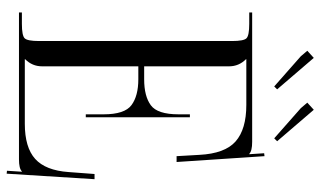

<svg xmlns="http://www.w3.org/2000/svg" viewBox="-218 -732 987 592"><g transform="rotate(90 276.0 -435.5)"><path d="M158 -909 255 -796 246 -787 153 -869 136 -889ZM318 -909 415 -796 406 -787 313 -869 296 -889ZM341 -206H332V-261Q332 -326 303.5 -347Q275 -368 224 -368H184V-71Q184 -41 162 -19V-18H361Q434 -18 469.5 -50Q505 -82 510 -153L516 -233H532L515 38L506 37L509 -9H508Q499 0 471 0H18V-9H53Q89 -9 97.5 -17.5Q106 -26 106 -62V-657Q106 -693 97.5 -701.5Q89 -710 53 -710H18V-719H417Q445 -719 454 -710H455L452 -756L461 -757L479 -486H461L457 -556Q453 -635 415.5 -668Q378 -701 303 -701H162V-700Q184 -678 184 -648V-386H224Q276 -386 304 -406.5Q332 -427 332 -492V-527H341Z"/></g></svg>

Font: FoglihtenNo06
Style: Regular
Weight: 500
Designer: gluk (gluksza@wp.pl)
Foundry: gluk (gluksza@wp.pl)
Version: Version 0.76